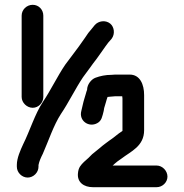

<svg xmlns="http://www.w3.org/2000/svg" viewBox="-20 -734 765 798"><path d="M140 -41V-48C143 -64 150 -79 158 -95C181 -147 203 -214 233 -260C265 -307 294 -367 325 -413L353 -451C362 -464 372 -477 382 -490C400 -514 413 -535 430 -557L444 -573C459 -593 455 -622 438 -636C418 -652 389 -647 374 -630L361 -614C351 -603 342 -591 334 -578C318 -554 299 -529 281 -505L251 -465C219 -418 191 -359 158 -310C125 -260 104 -190 76 -134C65 -110 50 -77 50 -49V-41C50 -17 71 4 95 4C119 4 140 -17 140 -41ZM448 -333C455 -334 462 -334 469 -334H488C488 -332 489 -327 489 -325V-190C470 -178 451 -160 432 -148L416 -136C409 -131 402 -125 395 -119C385 -110 373 -102 363 -93L348 -78C340 -71 334 -66 329 -61C316 -48 306 -38 304 -14C300 24 329 44 366 44H631C655 44 676 24 676 0C676 -24 655 -46 631 -46H448C451 -48 453 -50 456 -53L468 -63C473 -67 479 -71 485 -75C524 -105 579 -126 579 -193V-339C579 -383 562 -424 519 -424H468C461 -424 453 -424 444 -423C418 -423 396 -418 377 -411C360 -405 342 -383 342 -361C338 -351 335 -336 331 -325C325 -306 323 -292 318 -273C307 -232 349 -203 384 -222C403 -232 405 -250 411 -273L413 -285C418 -299 422 -318 427 -331C433 -331 439 -333 448 -333ZM70 -669V-331C70 -307 92 -286 116 -286C140 -286 160 -307 160 -331V-669C160 -694 141 -714 116 -714C91 -714 70 -694 70 -669Z"/></svg>

Font: Electronic
Style: Blk
Weight: 900
Version: Version 1.011